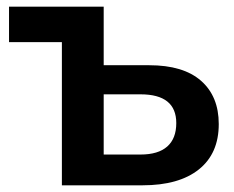

<svg xmlns="http://www.w3.org/2000/svg" viewBox="-20 -554 700 574"><path d="M426 -359Q528 -359 581 -312.5Q634 -266 634 -183Q634 -95 574.5 -47.5Q515 0 406 0H165V-428H7V-534H290V-359ZM400 -92Q453 -92 480 -116Q507 -140 507 -186Q507 -272 400 -272H290V-92Z"/></svg>

Font: MOST Montserrat SemiBold
Style: Regular
Weight: 600
Designer: Julieta Ulanovsky
Foundry: Julieta Ulanovsky
Version: Version 8.000;March 11, 2024;FontCreator 15.0.0.2926 64-bit